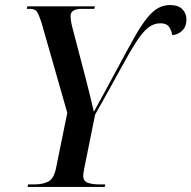

<svg xmlns="http://www.w3.org/2000/svg" viewBox="-20 -739 757 759"><path d="M89 0 91 -10H117Q147 -10 169.5 -20.5Q192 -31 201 -72L246 -293L143 -653Q133 -683 125.5 -693.5Q118 -704 98 -704H86L88 -714H355L353 -704H304Q259 -704 259 -676Q259 -665 261.5 -651Q264 -637 269 -619L318 -432Q326 -401 335 -364.5Q344 -328 351 -297Q368 -328 388.5 -365.5Q409 -403 432 -446Q482 -540 516.5 -600.5Q551 -661 582 -690Q613 -719 652 -719Q685 -719 701 -702.5Q717 -686 717 -662Q717 -634 700.5 -618Q684 -602 661 -600Q658 -619 648 -633Q638 -647 614 -647Q588 -647 566 -630Q544 -613 518 -572.5Q492 -532 454 -462Q416 -392 356 -286L313 -73Q309 -53 309 -44Q309 -23 327 -16.5Q345 -10 373 -10H396L394 0Z"/></svg>

Font: Noto Serif Display SemiCondensed Medium
Style: Italic
Weight: 500
Width: 4
Italic angle: -12°
Designer: Monotype Design Team
Foundry: Monotype Imaging Inc.
Version: Version 2.009